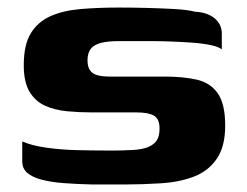

<svg xmlns="http://www.w3.org/2000/svg" viewBox="-20 -484 654 509"><path d="M39 -109Q64 -98 103 -92.5Q142 -87 184 -86Q226 -85 258 -85Q270 -85 288.5 -85Q307 -85 319 -86Q346 -86 365 -91.5Q384 -97 393.5 -109Q403 -121 403 -143Q403 -169 388 -177.5Q373 -186 342 -186Q331 -186 316.5 -186Q302 -186 280 -186Q258 -186 223 -186Q191 -186 158.5 -189Q126 -192 100 -203.5Q74 -215 58.5 -240.5Q43 -266 43 -311Q43 -365 61.5 -395.5Q80 -426 113.5 -441Q147 -456 193.5 -460Q240 -464 296 -464Q330 -464 369.5 -463Q409 -462 443.5 -460Q478 -458 497 -453Q531 -451 549.5 -435Q568 -419 568 -395Q568 -391 568 -381.5Q568 -372 568 -363Q568 -354 568 -353Q560 -360 538.5 -364.5Q517 -369 488.5 -371Q460 -373 432.5 -374Q405 -375 384 -375H294Q267 -375 248.5 -370.5Q230 -366 221 -355Q212 -344 212 -324Q212 -308 218 -298.5Q224 -289 237 -285Q250 -281 271 -281Q332 -281 369 -281Q406 -281 417 -281Q465 -281 501 -273Q537 -265 557 -237Q577 -209 577 -151Q577 -96 555 -63.5Q533 -31 494.5 -16Q456 -1 405 2Q357 5 314 5Q271 5 223 5Q183 4 149.5 1.5Q116 -1 91 -7.5Q66 -14 52.5 -25.5Q39 -37 39 -56Z"/></svg>

Font: Genos
Style: Bold
Weight: 700
Designer: Robert E. Leuschke
Foundry: Robert E. Leuschke
Version: Version 1.010